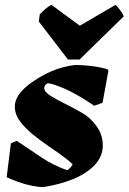

<svg xmlns="http://www.w3.org/2000/svg" viewBox="-20 -745 521 777"><path d="M155 12Q135 12 108 6.5Q81 1 54.5 -8.5Q28 -18 7 -28L24 -165L48 -175Q96 -143 145.5 -109.5Q195 -76 252 -56Q267 -66 274 -80Q268 -86 261 -92Q254 -98 246 -104Q216 -127 181 -150.5Q146 -174 114 -200Q82 -226 61 -254Q40 -282 40 -314Q40 -336 53.5 -358Q67 -380 98 -404Q141 -436 185.5 -455.5Q230 -475 282 -482Q302 -482 328 -480Q354 -478 379 -473.5Q404 -469 418 -463V-455L395 -329L361 -317Q319 -346 281 -366.5Q243 -387 214 -397Q186 -408 172 -408Q159 -400 159 -389Q159 -374 182 -359Q205 -344 239.5 -327Q274 -310 309 -290Q344 -271 370 -235.5Q396 -200 396 -157Q396 -112 363.5 -77.5Q331 -43 276.5 -20.5Q222 2 155 12ZM255 -504 137 -658 141 -687Q151 -698 164.5 -709.5Q178 -721 189 -725L303 -641L447 -725Q455 -720 466.5 -703.5Q478 -687 481 -679L302 -504Z"/></svg>

Font: Labrada Black
Style: Italic
Weight: 900
Italic angle: -7°
Designer: Mercedes Jáuregui
Foundry: Omnibus-Type Team
Version: Version 1.000; ttfautohint (v1.8.4.7-5d5b)